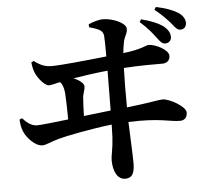

<svg xmlns="http://www.w3.org/2000/svg" viewBox="-59 -895 1119 1034"><g transform="rotate(-5 500.0 -377.5)"><path d="M811 -666C828 -644 837 -631 855 -631C873 -631 888 -644 888 -663C888 -684 879 -701 858 -720C830 -742 787 -759 736 -772L727 -758C771 -719 792 -691 811 -666ZM897 -735C916 -711 925 -698 943 -698C966 -698 975 -716 975 -732C975 -754 962 -774 937 -790C909 -807 874 -820 821 -831L812 -817C855 -782 877 -758 897 -735ZM37 -291C37 -277 41 -246 50 -226C63 -193 108 -142 148 -142C168 -142 194 -157 237 -169C279 -181 422 -209 529 -221L527 -153C523 -87 512 -55 512 -30C512 33 536 76 577 76C614 76 628 51 628 -5C628 -36 626 -76 624 -128L620 -227C793 -234 844 -208 899 -209C920 -209 937 -223 937 -251C937 -284 849 -332 814 -332C791 -332 752 -321 619 -306C618 -389 619 -467 621 -519C710 -525 794 -524 830 -524C857 -524 871 -541 871 -563C871 -596 800 -631 763 -631C752 -631 723 -610 625 -599C627 -619 629 -639 634 -661C641 -691 655 -702 655 -728C655 -759 586 -789 535 -790C511 -791 481 -782 453 -770V-754C500 -740 526 -733 530 -702C532 -677 532 -645 532 -589C433 -578 283 -563 236 -563C201 -563 176 -572 140 -599L127 -592C130 -566 134 -549 142 -531C157 -499 191 -461 211 -461C222 -461 246 -467 272 -473C282 -463 291 -445 294 -411C296 -377 298 -319 298 -269C219 -260 151 -252 129 -252C95 -252 69 -277 51 -297ZM532 -512 530 -297 384 -280C385 -320 387 -361 389 -384C393 -409 401 -421 401 -439C401 -457 371 -477 346 -487C400 -496 470 -506 532 -512Z"/></g></svg>

Font: Noto Serif JP
Style: Bold
Weight: 700
Designer: Ryoko NISHIZUKA 西塚涼子 (kana & ideographs); Frank Grießhammer (Latin, Greek & Cyrillic); Wenlong ZHANG 张文龙 (bopomofo); San
Foundry: Adobe
Version: Version 2.001;hotconv 1.1.0;makeotfexe 2.6.0